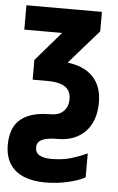

<svg xmlns="http://www.w3.org/2000/svg" viewBox="-60 -585 530 864"><g transform="rotate(5 205.0 -153.5)"><path d="M177 240Q121 240 80 223Q39 206 17 171.5Q-5 137 -5 85Q-5 37 13 3Q31 -31 71.5 -49.5Q112 -68 177 -68Q193 -68 207 -72.5Q221 -77 231.5 -86.5Q242 -96 248 -110Q254 -124 254 -143Q254 -169 242 -185Q230 -201 206 -208.5Q182 -216 147 -216H81V-305L195 -437H24V-547H365V-459L231 -306Q267 -302 296 -289.5Q325 -277 345.5 -256Q366 -235 376.5 -206Q387 -177 387 -139Q387 -96 375 -63Q363 -30 340.5 -7Q318 16 287 28Q256 40 217 40Q180 40 159.5 46Q139 52 131 62Q123 72 123 86Q123 110 142 121Q161 132 196 132Q249 132 289.5 119Q330 106 357 93V201Q329 217 280 228.5Q231 240 177 240Z"/></g></svg>

Font: Noto Sans Display ExtraCondensed
Style: Bold
Weight: 700
Width: 2
Designer: Monotype Design Team
Foundry: Monotype Imaging Inc.
Version: Version 2.003